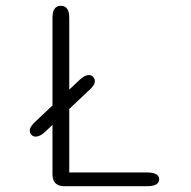

<svg xmlns="http://www.w3.org/2000/svg" viewBox="-20 -644 659 664"><path d="M103.5 -171.5Q94.5 -171.5 88.8 -177.8Q83 -184 83 -192Q83 -206.5 103.5 -224.5L255.5 -368Q273.5 -384.5 287.5 -384.5Q296 -384.5 302 -378.2Q308 -372 308 -363.5Q308 -349 287.5 -331.5L135 -187Q117.5 -171.5 103.5 -171.5ZM219.5 -47.5H489Q509.5 -47.5 520 -41.5Q530.5 -35.5 530.5 -23.5Q530.5 -12.5 520 -6.2Q509.5 0 489 0H203Q161.5 0 161.5 -41.5V-582.5Q161.5 -624 190.5 -624Q219.5 -624 219.5 -582.5Z"/></svg>

Font: Sono ExtraLight Monospace Light
Style: Regular
Weight: 300
Version: Version 2.112